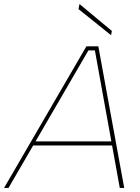

<svg xmlns="http://www.w3.org/2000/svg" viewBox="-60 -929 693 949"><path d="M409 -680H377L-18 0H-40L367 -700H426L554 0H532ZM99 -230H507L503 -210H95ZM333 -909 493 -776 489 -755 328 -884Z"/></svg>

Font: Albert Sans Thin
Style: Italic
Weight: 250
Italic angle: -11.25°
Designer: Andreas Rasmussen
Foundry: a.Foundry
Version: Version 1.025